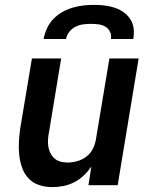

<svg xmlns="http://www.w3.org/2000/svg" viewBox="-20 -760 640 788"><path d="M194 8Q166 8 140.5 -0.5Q115 -9 97.5 -27.5Q80 -46 71 -71Q62 -96 59 -123Q56 -150 57.5 -177.5Q59 -205 63 -233L111 -520H231L181 -217Q178 -202 177 -187Q176 -172 178.5 -157.5Q181 -143 187.5 -130.5Q194 -118 204.5 -109Q215 -100 229 -96.5Q243 -93 258 -93Q278 -93 298.5 -99Q319 -105 336 -118.5Q353 -132 362 -151Q371 -170 374 -190L429 -520H549L463 0H343L355 -77Q342 -57 324 -40Q306 -23 284.5 -12Q263 -1 240 3.5Q217 8 194 8ZM159 -600Q163 -622 172.5 -643Q182 -664 198 -681Q214 -698 235 -710Q256 -722 278 -728.5Q300 -735 322 -737.5Q344 -740 366 -740Q388 -740 409 -737.5Q430 -735 450 -728.5Q470 -722 487 -710Q504 -698 515 -681Q526 -664 528.5 -643Q531 -622 527 -600H435Q438 -616 431.5 -629.5Q425 -643 412.5 -650.5Q400 -658 384.5 -660Q369 -662 353 -662Q337 -662 321.5 -660Q306 -658 290.5 -650.5Q275 -643 264.5 -629.5Q254 -616 251 -600Z"/></svg>

Font: Iosevka Aile
Style: Bold Italic
Weight: 700
Italic angle: -9°
Designer: Belleve Invis
Foundry: Belleve Invis
Version: Version 28.0.1; ttfautohint (v1.8.4)